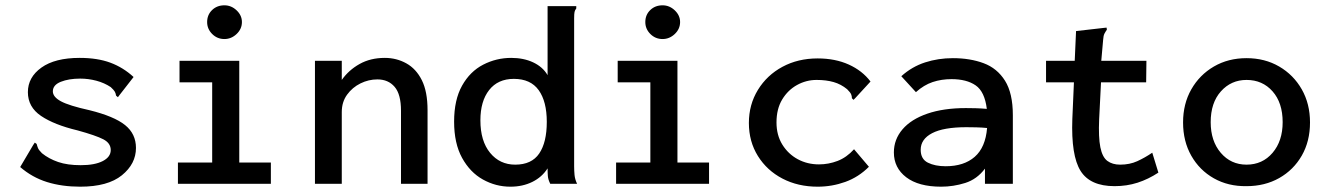

<svg xmlns="http://www.w3.org/2000/svg" viewBox="-20 -692 4990 723"><path d="M282 11Q213 11 157 -6.5Q101 -24 56 -63L105 -146L111 -155L118 -150Q120 -142 123 -134.5Q126 -127 138 -115Q164 -94 199 -82Q234 -70 284 -70Q337 -70 367 -85.5Q397 -101 397 -127Q397 -153 369 -167.5Q341 -182 272 -201Q184 -222 134.5 -255.5Q85 -289 85 -345Q85 -401 136 -437.5Q187 -474 280 -474Q347 -474 395.5 -456Q444 -438 483 -402L430 -334L424 -326L417 -332Q416 -340 412.5 -346.5Q409 -353 397 -364Q373 -380 343 -388Q313 -396 282 -396Q239 -396 209 -384Q179 -372 179 -348Q179 -327 209.5 -310.5Q240 -294 317 -277Q410 -254 451 -221Q492 -188 492 -135Q492 -75 439 -32Q386 11 282 11Z M650 0V-80H779V-382H656V-463H881V-80H1000V0ZM825 -545Q798 -545 779 -564Q760 -583 760 -609Q760 -636 778.5 -654Q797 -672 825 -672Q851 -672 871 -653Q891 -634 891 -609Q891 -583 871 -564Q851 -545 825 -545Z M1166 0V-463H1267V-391Q1293 -428 1334 -451Q1375 -474 1429 -474Q1473 -474 1510 -453.5Q1547 -433 1568.5 -390Q1590 -347 1590 -277V0H1490V-275Q1490 -337 1466 -365Q1442 -393 1401 -393Q1368 -393 1337.5 -378Q1307 -363 1287 -335.5Q1267 -308 1267 -270V0Z M1902 11Q1847 11 1798.5 -16Q1750 -43 1720 -97.5Q1690 -152 1690 -234Q1690 -316 1720 -369.5Q1750 -423 1799.5 -448.5Q1849 -474 1905 -474Q1952 -474 1988 -457Q2024 -440 2042 -409V-669H2150V-660Q2145 -654 2143.5 -647Q2142 -640 2142 -623V-66Q2142 -49 2143.5 -33Q2145 -17 2153 0H2052Q2044 -16 2043 -29Q2042 -42 2042 -58Q2021 -25 1984.5 -7Q1948 11 1902 11ZM1920 -72Q1982 -72 2010.5 -114Q2039 -156 2039 -233Q2039 -310 2008.5 -352.5Q1978 -395 1915 -395Q1855 -395 1822 -353Q1789 -311 1789 -239Q1789 -161 1825.5 -116.5Q1862 -72 1920 -72Z M2300 0V-80H2429V-382H2306V-463H2531V-80H2650V0ZM2475 -545Q2448 -545 2429 -564Q2410 -583 2410 -609Q2410 -636 2428.5 -654Q2447 -672 2475 -672Q2501 -672 2521 -653Q2541 -634 2541 -609Q2541 -583 2521 -564Q2501 -545 2475 -545Z M3059 11Q2985 11 2926.5 -19.5Q2868 -50 2834 -104.5Q2800 -159 2800 -229Q2800 -298 2834 -353.5Q2868 -409 2926.5 -440.5Q2985 -472 3059 -472Q3125 -472 3176 -449Q3227 -426 3258 -385L3201 -323L3194 -316L3188 -322Q3188 -330 3185 -337Q3182 -344 3170 -356Q3147 -375 3119 -383Q3091 -391 3055 -391Q3016 -391 2981.5 -372Q2947 -353 2925.5 -317.5Q2904 -282 2904 -231Q2904 -183 2926 -147.5Q2948 -112 2984 -92.5Q3020 -73 3064 -73Q3100 -73 3134 -86Q3168 -99 3196 -130L3252 -64Q3213 -25 3163 -7Q3113 11 3059 11Z M3524 11Q3439 11 3392.5 -24.5Q3346 -60 3346 -118Q3346 -167 3378.5 -205Q3411 -243 3472 -264Q3533 -285 3617 -285Q3633 -285 3653.5 -284.5Q3674 -284 3696 -282Q3688 -347 3654 -370.5Q3620 -394 3563 -394Q3525 -394 3492 -383Q3459 -372 3429 -345L3374 -405Q3414 -441 3463.5 -457Q3513 -473 3568 -473Q3633 -473 3684 -454Q3735 -435 3764.5 -388Q3794 -341 3794 -258V0H3689V-57Q3659 -17 3614.5 -3Q3570 11 3524 11ZM3447 -128Q3447 -93 3474 -79.5Q3501 -66 3541 -66Q3610 -66 3650.5 -101.5Q3691 -137 3697 -210Q3677 -212 3656 -212.5Q3635 -213 3619 -213Q3533 -213 3490 -190.5Q3447 -168 3447 -128Z M4177 9Q4085 9 4049 -48.5Q4013 -106 4018 -244L4024 -382H3919V-463H4027L4032 -575L4137 -587L4147 -588L4148 -580Q4143 -573 4139 -565.5Q4135 -558 4134 -542L4127 -463H4297L4296 -382H4126L4119 -243Q4116 -175 4123.5 -137.5Q4131 -100 4150 -86Q4169 -72 4198 -72Q4234 -72 4262.5 -85Q4291 -98 4319 -117L4342 -42Q4304 -17 4263.5 -4Q4223 9 4177 9Z M4674 9Q4605 10 4551 -20.5Q4497 -51 4466 -105.5Q4435 -160 4435 -231Q4435 -301 4466 -355.5Q4497 -410 4551 -441.5Q4605 -473 4674 -473Q4743 -473 4797 -441.5Q4851 -410 4882 -355.5Q4913 -301 4913 -231Q4913 -160 4882 -106Q4851 -52 4797 -21.5Q4743 9 4674 9ZM4674 -72Q4734 -72 4772 -116.5Q4810 -161 4810 -232Q4810 -305 4772 -348Q4734 -391 4674 -391Q4616 -391 4577.5 -348Q4539 -305 4539 -232Q4539 -161 4577 -116.5Q4615 -72 4674 -72Z"/></svg>

Font: Inconsolata SemiExpanded SemiBold
Style: Regular
Weight: 600
Width: 6
Monospace: yes
Designer: Raph Levien, Cyreal, Brenton Simpson
Foundry: Raph Levien, Cyreal, Google
Version: Version 3.001; ttfautohint (v1.8.2.53-6de2)